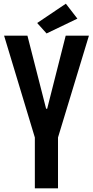

<svg xmlns="http://www.w3.org/2000/svg" viewBox="-20 -1029 508 1049"><path d="M170.4 0V-277.8L2.4 -834H129.9L231.9 -435.1H237.8L338.9 -834H465.8L296.9 -277.8V0ZM234.4 -846.2 183.1 -903.3 339.8 -1008.8 402.8 -927.2Z"/></svg>

Font: FjallaOne
Style: Regular
Weight: 400
Designer: Irina Smirnova
Foundry: Irina Smirnova
Version: Version 1.001